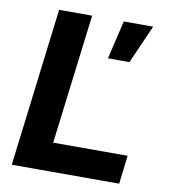

<svg xmlns="http://www.w3.org/2000/svg" viewBox="-80 -768 738 836"><g transform="rotate(10 289.5 -350.0)"><path d="M28 0 114 -700H260L189 -126H518L503 0ZM360 -529 400 -699H530L455 -529Z"/></g></svg>

Font: Inclusive Sans
Style: Italic
Weight: 400
Italic angle: -7°
Designer: Olivia King
Foundry: Olivia King
Version: Version 2.004